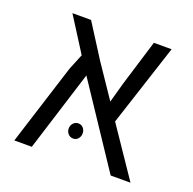

<svg xmlns="http://www.w3.org/2000/svg" viewBox="-104 -660 767 764"><g transform="rotate(20 280.0 -277.5)"><path d="M525 0H441L214 -341L107 0H33L142 -344L169 -410L77 -555H156L245 -415L339 -276L362 -359L422 -555H497L384 -208ZM228.5 -141.5Q237 -151 250 -151Q263 -151 271 -141.5Q279 -132 279 -119Q279 -106 271 -96.5Q263 -87 250 -87Q237 -87 228.5 -96.5Q220 -106 220 -119Q220 -132 228.5 -141.5Z"/></g></svg>

Font: Assistant
Style: Regular
Weight: 400
Designer: Hebrew By Ben Nathan, Latin by Paul Hunt
Version: Version 2.001;PS 002.001;hotconv 1.0.88;makeotf.lib2.5.64775